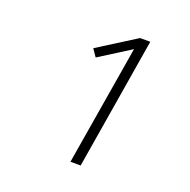

<svg xmlns="http://www.w3.org/2000/svg" viewBox="-99 -934 697 706"><g transform="rotate(20 250.0 -580.5)"><path d="M248 -323 326 -792 204 -715 184 -744 333 -838H373L288 -323Z"/></g></svg>

Font: Iosevka Extralight Oblique
Style: Regular
Weight: 200
Italic angle: -9°
Monospace: yes
Designer: Belleve Invis
Foundry: Belleve Invis
Version: Version 32.5.0; ttfautohint (v1.8.4)